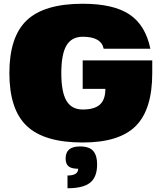

<svg xmlns="http://www.w3.org/2000/svg" viewBox="-20 -740 862 1024"><path d="M421 -266V-418H792V-350Q792 -156 704 -68Q616 20 421 20Q216 20 123 -68Q30 -156 30 -350Q30 -544 123 -632Q216 -720 421 -720Q585 -720 670.5 -663Q756 -606 782 -480H533Q520 -544 422 -544Q362 -544 334.5 -497.5Q307 -451 307 -350Q307 -249 334.5 -202.5Q362 -156 421 -156Q484 -156 513 -182.5Q542 -209 542 -266ZM330 105Q330 41 406 41Q457 41 477.5 65.5Q498 90 498 136Q498 204 461 234Q424 264 340 264V196Q397 196 397 160Q361 160 345.5 147Q330 134 330 105Z"/></svg>

Font: Fivo Sans Modern ExtBlk
Style: Regular
Weight: 950
Designer: Alexander Slobzheninov
Foundry: Alexander Slobzheninov
Version: 1.0